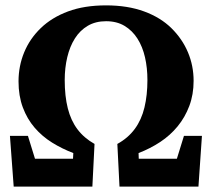

<svg xmlns="http://www.w3.org/2000/svg" viewBox="-20 -695 789 715"><path d="M31 0 17 -189H84L122 -66L76 -104H283L250 -67L253 -125Q211 -141 174 -164Q137 -187 109 -219.5Q81 -252 65 -295Q49 -338 49 -392Q49 -449 70 -500Q91 -551 132 -590.5Q173 -630 233.5 -652.5Q294 -675 375 -675Q455 -675 516.5 -652.5Q578 -630 618.5 -590Q659 -550 680 -500Q701 -450 701 -394Q701 -343 685 -300.5Q669 -258 641.5 -224.5Q614 -191 577 -166.5Q540 -142 496 -125L498 -67L466 -104H673L627 -66L665 -189H732L719 0H425L417 -159Q457 -181 482 -215Q507 -249 518 -295Q529 -341 529 -397Q529 -442 520 -481.5Q511 -521 492 -551Q473 -581 444 -598.5Q415 -616 375 -616Q336 -616 307 -599Q278 -582 259 -552Q240 -522 230.5 -482Q221 -442 221 -397Q221 -337 232.5 -291.5Q244 -246 268.5 -213.5Q293 -181 332 -159L324 0Z"/></svg>

Font: Source Serif 4 18pt
Style: Bold
Weight: 700
Designer: Frank Grießhammer
Foundry: Adobe Systems Incorporated
Version: Version 4.004;hotconv 1.0.116;makeotfexe 2.5.65601